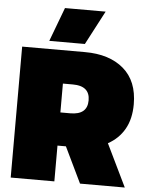

<svg xmlns="http://www.w3.org/2000/svg" viewBox="-61 -972 789 1021"><g transform="rotate(5 334.0 -461.5)"><path d="M244 -923H461L366 -742H176ZM35 -699H371Q501 -699 577 -634Q653 -569 653 -445Q653 -367 622 -312.5Q591 -258 534 -227L644 0H405L313 -191H268V0H35ZM321 -368Q412 -368 412 -445Q412 -522 321 -522H268V-368Z"/></g></svg>

Font: Prompt Black
Style: Regular
Weight: 900
Designer: Katatrad Team
Foundry: CadsonDemak
Version: Version 1.000